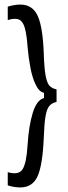

<svg xmlns="http://www.w3.org/2000/svg" viewBox="-20 -726 299 842"><path d="M228 -279Q208 -275 196.5 -261.5Q185 -248 179.5 -215.5Q174 -183 172 -122Q167 -3 145 46.5Q123 96 69 96Q59 96 44 94Q29 92 14 87V29Q61 43 78.5 17Q96 -9 101 -91Q106 -173 123.5 -230.5Q141 -288 173 -296V-319Q152 -323 137 -353.5Q122 -384 113.5 -428.5Q105 -473 101 -520Q97 -574 89 -603Q81 -632 63.5 -640Q46 -648 14 -638V-697Q45 -706 69 -706Q123 -706 145.5 -656Q168 -606 172 -490Q174 -427 180 -394.5Q186 -362 197 -350Q208 -338 228 -334Z"/></svg>

Font: Bricolage Grotesque 12pt Condensed Light
Style: Regular
Weight: 300
Width: 3
Designer: Mathieu Triay
Foundry: Atelier Triay
Version: Version 1.001; ttfautohint (v1.8.4.7-5d5b);gftools[0.9.33.de